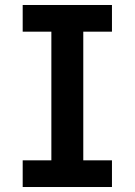

<svg xmlns="http://www.w3.org/2000/svg" viewBox="-20 -750 540 770"><path d="M71 0V-107H186V-623H71V-730H429V-623H314V-107H429V0Z"/></svg>

Font: M PLUS Code Latin SemiBold
Style: Regular
Weight: 600
Designer: Coji Morishita
Foundry: UNDERFOREST DESIGN
Version: Version 1.002; ttfautohint (v1.8.3)